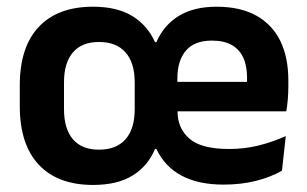

<svg xmlns="http://www.w3.org/2000/svg" viewBox="-20 -524 893 558"><path d="M250.5 13.5Q148 13.5 92.8 -45.2Q37.5 -104 37.5 -215.5V-276Q37.5 -387.5 92.8 -446Q148 -504.5 250.5 -504.5Q320.5 -504.5 364.8 -477.2Q409 -450 430.5 -401.5H434.5Q456 -451 499.8 -477.8Q543.5 -504.5 609 -504.5Q678.5 -504.5 725 -478.5Q771.5 -452.5 794.8 -404.8Q818 -357 818 -290.5V-273Q818 -255 816.5 -236.2Q815 -217.5 812 -200.5H696Q697 -229 697.5 -253.8Q698 -278.5 698 -297.5Q698 -332.5 687 -356.5Q676 -380.5 653.5 -393.2Q631 -406 596 -406Q545 -406 520.2 -376.8Q495.5 -347.5 495.5 -296V-249.5L496 -235.5V-200.5Q496 -151 530.5 -121Q565 -91 646 -91Q690.5 -91 731.8 -101.2Q773 -111.5 810.5 -128.5L799.5 -28Q767.5 -9.5 724.5 1.5Q681.5 12.5 629.5 12.5Q556.5 12.5 507.8 -13.5Q459 -39.5 434.5 -91H430.5Q409.5 -41 365.2 -13.8Q321 13.5 250.5 13.5ZM439.5 -200.5V-286H786V-200.5ZM267.5 -89Q318 -89 344.8 -119.2Q371.5 -149.5 371.5 -207V-284.5Q371.5 -341.5 344.8 -371.8Q318 -402 267.5 -402Q218 -402 192 -371.8Q166 -341.5 166 -284.5V-207Q166 -149.5 192 -119.2Q218 -89 267.5 -89Z"/></svg>

Font: Anek Tamil Medium SemiBold
Style: Regular
Weight: 600
Version: Version 1.003